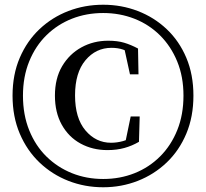

<svg xmlns="http://www.w3.org/2000/svg" viewBox="-20 -773 870 811"><path d="M416 18Q338 18 269 -9Q200 -36 147 -86.5Q94 -137 63.5 -208.5Q33 -280 33 -369Q33 -458 63.5 -529Q94 -600 147 -650Q200 -700 269 -726.5Q338 -753 416 -753Q493 -753 562 -726.5Q631 -700 684 -650Q737 -600 767 -529Q797 -458 797 -369Q797 -280 767 -208.5Q737 -137 684 -86.5Q631 -36 562 -9Q493 18 416 18ZM416 -17Q487 -17 548.5 -41.5Q610 -66 656.5 -112.5Q703 -159 729 -224Q755 -289 755 -369Q755 -449 728.5 -513.5Q702 -578 655.5 -624Q609 -670 547.5 -694Q486 -718 416 -718Q345 -718 284 -694Q223 -670 176.5 -624.5Q130 -579 103.5 -514Q77 -449 77 -369Q77 -288 103.5 -222.5Q130 -157 176.5 -111.5Q223 -66 284 -41.5Q345 -17 416 -17ZM434 -139Q371 -139 320.5 -166.5Q270 -194 241 -246Q212 -298 212 -369Q212 -442 242.5 -493.5Q273 -545 324 -573Q375 -601 437 -601Q476 -601 504.5 -592.5Q533 -584 563 -568L565 -459H529L503 -578L545 -538Q522 -556 500 -563.5Q478 -571 451 -571Q385 -571 341 -518.5Q297 -466 297 -370Q297 -274 341 -222Q385 -170 449 -170Q474 -170 499.5 -177Q525 -184 549 -201L508 -165L532 -281H570L567 -174Q538 -157 505.5 -148Q473 -139 434 -139Z"/></svg>

Font: Noto Serif KR ExtraLight SemiBold
Style: Regular
Weight: 600
Version: Version 2.002-H1;hotconv 1.1.0;makeotfexe 2.6.0